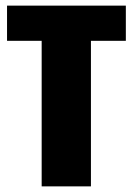

<svg xmlns="http://www.w3.org/2000/svg" viewBox="-20 -662 472 682"><path d="M128 -582H303V0H128ZM427 -642V-517H5V-642Z"/></svg>

Font: Teko Variable Light
Style: Regular
Weight: 300
Designer: Manushi Parikh, Jonny Pinhorn
Foundry: Indian Type Foundry
Version: Version 3.000